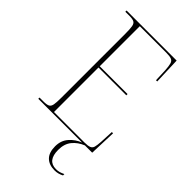

<svg xmlns="http://www.w3.org/2000/svg" viewBox="-282 -794 1098 1098"><g transform="rotate(45 267.5 -245.0)"><path d="M45 0V-10H78Q103 -10 115 -16Q127 -22 130.5 -40.5Q134 -59 134 -98V-616Q134 -655 130.5 -673.5Q127 -692 115 -698Q103 -704 78 -704H45V-714H450L456 -551H446L443 -628Q441 -660 436.5 -676.5Q432 -693 418.5 -698.5Q405 -704 376 -704H162V-380H387V-370H162V-10H408Q436 -10 449.5 -15.5Q463 -21 467 -35.5Q471 -50 473 -79L477 -163H487L481 0ZM400 224Q355 224 330 199Q305 174 305 124Q305 77 333 45.5Q361 14 399 0H422Q382 16 357 46.5Q332 77 332 126Q332 213 401 213Q415 213 426.5 210Q438 207 455 199V210Q442 217 428.5 220.5Q415 224 400 224Z"/></g></svg>

Font: Noto Serif Display SemiCondensed Thin
Style: Regular
Weight: 100
Width: 4
Designer: Monotype Design Team
Foundry: Monotype Imaging Inc.
Version: Version 2.009